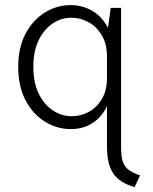

<svg xmlns="http://www.w3.org/2000/svg" viewBox="-20 -506 612 769"><path d="M263.5 11Q208 11 159.8 -18.8Q111.5 -48.5 82.2 -104.5Q53 -160.5 53 -238.5Q53 -315.5 82.2 -370.8Q111.5 -426 159.5 -455.8Q207.5 -485.5 262 -485.5Q312 -485.5 351.8 -461.2Q391.5 -437 414.5 -390.5Q437.5 -344 437.5 -278H408.5Q408.5 -329.5 388 -364.2Q367.5 -399 335 -417Q302.5 -435 266.5 -435Q225.5 -435 190.8 -411.8Q156 -388.5 134.8 -344.8Q113.5 -301 113.5 -238.5Q113.5 -175 135.2 -130.8Q157 -86.5 192.2 -63.5Q227.5 -40.5 267 -40.5Q303 -40.5 335.2 -57.8Q367.5 -75 388 -109.2Q408.5 -143.5 408.5 -194.5H431.5Q431.5 -132.5 411 -86.2Q390.5 -40 352.8 -14.5Q315 11 263.5 11ZM519 243.5Q457.5 225.5 433 188Q408.5 150.5 408.5 81V-366.5L423.5 -474.5H465V84Q465 120 471.8 141Q478.5 162 495.2 174.2Q512 186.5 541 196.5Z"/></svg>

Font: Karla Light
Style: Regular
Weight: 300
Designer: Jonathan Pinhorn
Version: Version 2.004;gftools[0.9.33]